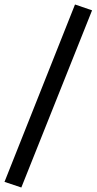

<svg xmlns="http://www.w3.org/2000/svg" viewBox="-38 -772 430 855"><path d="M57 63 -18 38 296 -752 372 -726Z"/></svg>

Font: Nunito Sans 7pt Expanded
Style: Regular
Weight: 400
Width: 7
Designer: Vernon Adams
Foundry: Vernon Adams
Version: Version 3.101;gftools[0.9.27]